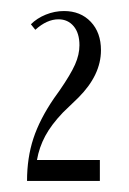

<svg xmlns="http://www.w3.org/2000/svg" viewBox="-20 -725 233 348"><path d="M36 -681Q47 -692 63 -698.5Q79 -705 96 -705Q126 -705 144.5 -685.5Q163 -666 163 -634Q163 -589 122 -548L94 -521Q73 -499 62 -478.5Q51 -458 47 -435H161V-397H29Q29 -439 40.5 -474Q52 -509 78 -547L88 -561Q108 -590 116 -608Q124 -626 124 -643Q124 -665 113.5 -677.5Q103 -690 86 -690Q65 -690 44 -671Z"/></svg>

Font: Moniqa SemBd Heading
Style: Regular
Weight: 600
Designer: Rajesh Rajput
Foundry: Rajesh Rajput
Version: Version 1.000